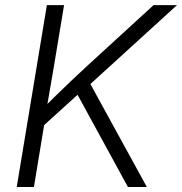

<svg xmlns="http://www.w3.org/2000/svg" viewBox="-20 -748 728 768"><path d="M132.8 -226.1 139.6 -302.2Q171.9 -334.5 202.4 -364.5Q232.9 -394.5 263.9 -423.8Q294.9 -453.1 327.1 -482.9L594.2 -727.5H688L326.2 -397.9L320.8 -396.5ZM46.9 0 167.5 -727.5H236.3L194.3 -474.6L166 -310.5L161.1 -275.4L115.7 0ZM491.7 0 283.2 -381.8 329.6 -433.6 567.4 0Z"/></svg>

Font: Inter 18pt Light
Style: Italic
Weight: 300
Italic angle: -9.3988°
Designer: Rasmus Andersson
Foundry: rsms
Version: Version 4.001;git-66647c0bb